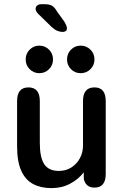

<svg xmlns="http://www.w3.org/2000/svg" viewBox="-20 -908 584 938"><path d="M119 -481Q174.5 -481 174.5 -414.5V-210Q174.5 -138.5 196.2 -105.8Q218 -73 267.5 -73Q302 -73 328.5 -89.8Q355 -106.5 370.2 -134.8Q385.5 -163 385.5 -196.5V-414.5Q385.5 -481 441.5 -481Q496.5 -481 496.5 -414.5V-58Q496.5 8.5 441.5 8.5Q399.5 8.5 389.5 -33L389 -66Q363.5 -32.5 323 -10.8Q282.5 11 231.5 11Q179.5 11 141.8 -9Q104 -29 83.8 -74Q63.5 -119 63.5 -194V-414.5Q63.5 -481 119 -481ZM172 -550.5Q144.5 -550.5 125 -570Q105.5 -589.5 105.5 -617.5Q105.5 -646 125 -665.5Q144.5 -685 172 -685Q200 -685 219.5 -665.5Q239 -646 239 -617.5Q239 -589.5 219.5 -570Q200 -550.5 172 -550.5ZM374 -550.5Q346 -550.5 326.8 -570Q307.5 -589.5 307.5 -617.5Q307.5 -646 326.8 -665.5Q346 -685 374 -685Q402 -685 421.8 -665.5Q441.5 -646 441.5 -617.5Q441.5 -589.5 421.8 -570Q402 -550.5 374 -550.5ZM286 -752Q274.5 -752 261.2 -757Q248 -762 232 -776.5L171 -836Q154 -851.5 154 -865Q154 -875 161.8 -881.2Q169.5 -887.5 182.5 -887.5H195Q219.5 -887.5 232.8 -880.8Q246 -874 259.5 -850.5L292.5 -805Q307 -782 307 -769.5Q307 -759.5 300.5 -755.8Q294 -752 286 -752Z"/></svg>

Font: Sono Medium
Style: Regular
Weight: 500
Designer: Tyler Finck
Foundry: Tyler Finck
Version: Version 2.112